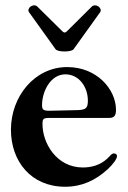

<svg xmlns="http://www.w3.org/2000/svg" viewBox="-20 -701 488 732"><path d="M228.3 11C291.5 11 344.5 -13.1 391.7 -56.8C411.2 -75.3 426.1 -95.2 426.1 -105.8C426.1 -111.5 421.9 -116.1 414.4 -116.1C404.8 -116.1 400.6 -106.9 388.5 -95.9C361.5 -71 327.8 -62.5 295.8 -62.5C196 -62.5 142 -154.8 142 -227.6C142 -247.9 144.9 -251.4 168.7 -251.4H396.3C415.8 -251.4 422.2 -261 422.2 -282.3C422.2 -359.7 350.1 -445.3 236.2 -445.3C111.5 -445.3 21.7 -332.7 21.7 -206.7C21.7 -85.6 98.7 11 228.3 11ZM90.9 -654.1 191.8 -513.5C199.9 -501.8 252.5 -501.8 260.7 -513.5L361.5 -654.1C372.5 -669.4 345.2 -690.7 329.5 -675.4L234.7 -581.3C228.7 -575.6 224.4 -575.6 218.4 -581L122.9 -675.4C107.2 -690.7 79.9 -669.4 90.9 -654.1ZM140.3 -300.1C140.3 -351.9 172.2 -417.6 229.4 -417.6C280.9 -417.6 315 -370 315 -317.1C315 -289.1 307.5 -282.3 276.3 -281.2C243.3 -280.2 185.7 -278.8 170.8 -278.8C146 -278.4 140.3 -282 140.3 -300.1Z"/></svg>

Font: Margiela Serif Semibold
Style: Regular
Weight: 600
Designer: Andreas Faust, Stefan Endress
Version: Version 1.002;FEAKit 1.0